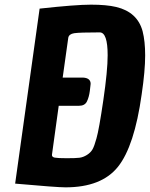

<svg xmlns="http://www.w3.org/2000/svg" viewBox="-20 -788 643 824"><path d="M150 -751Q304 -768 370.5 -768Q437 -768 479 -758Q570 -736 592 -654Q603 -611 603 -550Q603 -484 588 -383Q557 -161 486.5 -72.5Q416 16 261 16Q224 16 45 0ZM369 -428Q369 -424 365.5 -397.5Q362 -371 353 -352.5Q344 -334 319 -334H232L203 -124Q202 -114 215 -111.5Q228 -109 266.5 -109Q305 -109 321 -111Q337 -113 353 -123Q369 -133 377 -147Q385 -161 394 -194Q405 -232 423.5 -358.5Q442 -485 442 -551Q442 -649 408 -649Q321 -649 298.5 -645.5Q276 -642 273 -626L249 -455H337Q369 -453 369 -428Z"/></svg>

Font: Chau Philomene One
Style: Italic
Weight: 400
Designer: Vicente Lamonaca
Foundry: TipoType
Version: Version 1.002